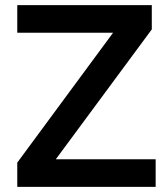

<svg xmlns="http://www.w3.org/2000/svg" viewBox="-20 -725 645 745"><path d="M47 0V-94L449 -639V-598H47V-705H569V-611L167 -67V-107H584V0Z"/></svg>

Font: Nunito Sans 12pt ExtraLight
Style: Regular
Weight: 200
Designer: Vernon Adams
Foundry: Vernon Adams
Version: Version 3.101;gftools[0.9.27]